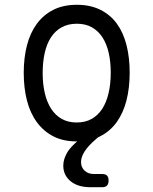

<svg xmlns="http://www.w3.org/2000/svg" viewBox="-20 -580 640 801"><path d="M300 10Q244 10 203 -11Q162 -32 134 -70Q106 -108 92.5 -160.5Q79 -213 79 -276Q79 -339 92.5 -391Q106 -443 133.5 -480.5Q161 -518 202.5 -539Q244 -560 301 -560Q357 -560 399 -539Q441 -518 468 -480.5Q495 -443 508 -391Q521 -339 521 -277Q521 -213 507.5 -160.5Q494 -108 466.5 -70Q439 -32 397 -11L389 -7L382 -1Q349 27 333.5 51Q318 75 318 96Q318 118 333 132Q348 146 372 146H406Q420 146 426.5 152.5Q433 159 433 173Q433 187 426.5 194Q420 201 406 201H357Q305 201 274.5 176Q244 151 244 111Q244 82 263 52Q277 31 302 10ZM300 -69Q336 -69 362.5 -84Q389 -99 406.5 -126Q424 -153 433 -191.5Q442 -230 442 -277Q442 -322 433.5 -359.5Q425 -397 407.5 -424Q390 -451 363.5 -466Q337 -481 300.5 -481Q264 -481 237 -466Q210 -451 192.5 -424Q175 -397 166.5 -359Q158 -321 158 -275Q158 -229 167 -191Q176 -153 193.5 -126Q211 -99 237.5 -84Q264 -69 300 -69Z"/></svg>

Font: Maple Mono Normal NL Light
Style: Regular
Weight: 300
Monospace: yes
Designer: subframe7536
Version: Version 7.000